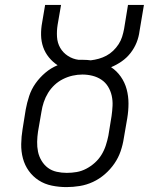

<svg xmlns="http://www.w3.org/2000/svg" viewBox="-20 -755 640 783"><path d="M251 8Q221 8 191.5 2Q162 -4 138 -19.5Q114 -35 97.5 -58Q81 -81 73.5 -109Q66 -137 66.5 -167.5Q67 -198 72 -228L85 -309Q90 -336 99 -363.5Q108 -391 125 -415Q142 -439 165 -458.5Q188 -478 215 -489Q195 -502 179.5 -521Q164 -540 156 -563Q148 -586 147.5 -612Q147 -638 152 -664L164 -735H229L215 -654Q211 -629 212.5 -604.5Q214 -580 225.5 -560Q237 -540 257 -527Q277 -514 301 -511Q305 -511 310 -511Q315 -511 320 -511Q327 -511 335 -510.5Q343 -510 350 -509Q367 -511 383 -515.5Q399 -520 414 -528Q429 -536 441.5 -548Q454 -560 463.5 -574.5Q473 -589 478 -605Q483 -621 486 -637L502 -735H567L549 -628Q546 -604 537 -581.5Q528 -559 512.5 -539Q497 -519 476 -504.5Q455 -490 433 -481Q456 -466 472.5 -442.5Q489 -419 496.5 -391Q504 -363 504 -333Q504 -303 499 -273L485 -192Q481 -165 472 -138.5Q463 -112 446.5 -88Q430 -64 407.5 -44.5Q385 -25 359 -13Q333 -1 305.5 3.5Q278 8 251 8ZM252 -50Q273 -50 293 -53.5Q313 -57 332 -67Q351 -77 367 -91.5Q383 -106 394 -124Q405 -142 411.5 -162Q418 -182 422 -202L435 -282Q438 -303 439 -324Q440 -345 435.5 -365Q431 -385 420.5 -402Q410 -419 393.5 -430Q377 -441 357 -446Q337 -451 316 -451Q296 -451 276 -446.5Q256 -442 237 -432.5Q218 -423 202.5 -408.5Q187 -394 176 -376Q165 -358 158.5 -338.5Q152 -319 149 -299L135 -218Q132 -198 131.5 -177Q131 -156 135 -136.5Q139 -117 149.5 -99.5Q160 -82 175.5 -70.5Q191 -59 211 -54.5Q231 -50 252 -50Z"/></svg>

Font: Iosevka Slab Light Extended
Style: Italic
Weight: 300
Width: 7
Italic angle: -9°
Monospace: yes
Designer: Belleve Invis
Foundry: Belleve Invis
Version: Version 11.1.0; ttfautohint (v1.8.3)